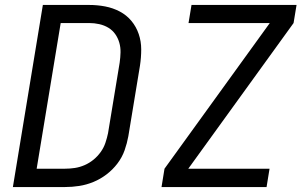

<svg xmlns="http://www.w3.org/2000/svg" viewBox="-20 -755 1240 775"><path d="M32 0 153 -735H340Q373 -735 404.5 -729Q436 -723 463.5 -708.5Q491 -694 510.5 -670.5Q530 -647 540 -617.5Q550 -588 550 -555.5Q550 -523 545 -490L498 -205Q493 -177 483 -148.5Q473 -120 454 -95Q435 -70 410 -51Q385 -32 357 -20.5Q329 -9 300 -4.5Q271 0 242 0ZM128 -74H242Q262 -74 282 -77Q302 -80 321.5 -88.5Q341 -97 357.5 -110.5Q374 -124 386.5 -141.5Q399 -159 405.5 -178.5Q412 -198 416 -217L463 -502Q466 -523 466.5 -543.5Q467 -564 461.5 -583Q456 -602 445 -617.5Q434 -633 417.5 -643Q401 -653 381 -657.5Q361 -662 340 -662H225ZM632 0 644 -74 1069 -662H741L753 -735H1177L1165 -662L740 -74H1068L1056 0Z"/></svg>

Font: Iosevka Aile
Style: Italic
Weight: 400
Italic angle: -9°
Designer: Belleve Invis
Foundry: Belleve Invis
Version: Version 28.0.1; ttfautohint (v1.8.4)